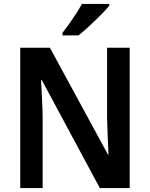

<svg xmlns="http://www.w3.org/2000/svg" viewBox="-20 -957 763 977"><path d="M536 -928V-937H397C373 -892 331 -833 298 -790V-777H380C427 -815 506 -890 536 -928ZM640 0V-714H525V-351C526 -295 530 -228 532 -171H529L234 -714H83V0H197V-364C196 -423 192 -487 189 -549H193L488 0Z"/></svg>

Font: Noto Sans Armenian SemiCondensed SemiBold
Style: Regular
Weight: 600
Width: 4
Designer: Monotype Design Team
Foundry: Monotype Imaging Inc.
Version: Version 2.008